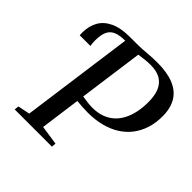

<svg xmlns="http://www.w3.org/2000/svg" viewBox="-192 -912 1075 1075"><g transform="rotate(45 345.0 -375.0)"><path d="M77 0 80 -26.5 151 -41 242.5 -709.5 233.5 -725 247 -743H300.5Q340.5 -743 377.5 -746.8Q414.5 -750.5 456.5 -750.5Q533.5 -750.5 585.2 -729.8Q637 -709 663.2 -666.8Q689.5 -624.5 690 -561Q690.5 -507.5 676.5 -463.2Q662.5 -419 636 -384.2Q609.5 -349.5 571.5 -325.5Q533.5 -301.5 485 -289Q436.5 -276.5 379.5 -276.5Q356 -276.5 333 -278Q310 -279.5 291.5 -281.5L259 -43L374 -26L371.5 0ZM377.5 -314Q418 -314 450.2 -325.5Q482.5 -337 506.2 -358.2Q530 -379.5 545.8 -409.5Q561.5 -439.5 569.5 -476.5Q577.5 -513.5 577.5 -556Q578 -609 563 -644.2Q548 -679.5 517 -697.2Q486 -715 436.5 -714.5Q418 -714.5 393.2 -711.8Q368.5 -709 349.5 -706L297 -322.5Q317 -319 338.8 -316.5Q360.5 -314 377.5 -314ZM41 -551Q40.5 -555.5 40.2 -560.5Q40 -565.5 40 -571.5Q40 -622 61 -660.5Q82 -699 127.8 -721Q173.5 -743 247 -743L242 -709.5Q197.5 -709.5 171 -697.8Q144.5 -686 133.2 -659.8Q122 -633.5 122 -590.5Q122 -579 122.8 -570Q123.5 -561 125.5 -551Z"/></g></svg>

Font: Merriweather 96pt
Style: Italic
Weight: 400
Italic angle: -7.8°
Version: Version 2.101